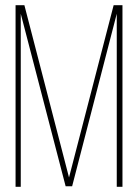

<svg xmlns="http://www.w3.org/2000/svg" viewBox="-20 -720 532 740"><path d="M430 -667 258 -2H233L60 -667V0H40V-700H74L246 -36L418 -700H452V0H430Z"/></svg>

Font: TypoPRO Bebas Neue
Style: Regular
Weight: 300
Designer: Ryoichi Tsunekawa
Foundry: Ryoichi Tsunekawa
Version: Version 001.003